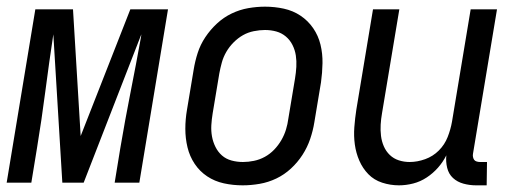

<svg xmlns="http://www.w3.org/2000/svg" viewBox="-25 -548 1545 576"><path d="M-5 0 81 -520H194L217 -140L366 -520H479L393 0H319L336 -104Q350 -187 366.5 -270.5Q383 -354 398 -437L399 -445L226 0H162L135 -445Q122 -359 111 -274Q100 -189 86 -104L69 0Z M703 8Q674 8 646.5 2Q619 -4 596.5 -19Q574 -34 559 -56.5Q544 -79 537.5 -106Q531 -133 531 -161.5Q531 -190 536 -219L556 -339Q560 -364 568 -389Q576 -414 591 -436.5Q606 -459 626 -477.5Q646 -496 670 -507.5Q694 -519 719.5 -523.5Q745 -528 770 -528Q799 -528 826.5 -522Q854 -516 876.5 -501Q899 -486 914.5 -463.5Q930 -441 936.5 -414Q943 -387 942.5 -358.5Q942 -330 938 -301L918 -181Q914 -156 905.5 -131Q897 -106 882.5 -83.5Q868 -61 848 -42.5Q828 -24 804 -12.5Q780 -1 754 3.5Q728 8 703 8ZM704 -62Q720 -62 737 -65.5Q754 -69 769.5 -77.5Q785 -86 797.5 -99Q810 -112 819 -127.5Q828 -143 833 -159.5Q838 -176 840 -192L860 -312Q863 -330 864 -347.5Q865 -365 862.5 -381.5Q860 -398 852.5 -413Q845 -428 832.5 -438.5Q820 -449 804 -453.5Q788 -458 770 -458Q754 -458 736.5 -454.5Q719 -451 704 -442.5Q689 -434 676 -421Q663 -408 654 -392.5Q645 -377 640.5 -360.5Q636 -344 633 -328L613 -208Q610 -190 609 -172.5Q608 -155 611 -138.5Q614 -122 621.5 -107Q629 -92 641 -81.5Q653 -71 669.5 -66.5Q686 -62 704 -62Z M1172 8Q1146 8 1121.5 0Q1097 -8 1080 -25.5Q1063 -43 1053 -66Q1043 -89 1039.5 -114.5Q1036 -140 1038 -166.5Q1040 -193 1044 -219L1094 -520H1173L1121 -208Q1118 -191 1117 -174Q1116 -157 1118 -140.5Q1120 -124 1126.5 -109Q1133 -94 1144.5 -83Q1156 -72 1171.5 -67Q1187 -62 1204 -62Q1227 -62 1250.5 -70.5Q1274 -79 1291.5 -96.5Q1309 -114 1318 -137Q1327 -160 1331 -183L1387 -520H1466L1394 -87Q1393 -82 1394 -77Q1395 -72 1397.5 -68.5Q1400 -65 1405 -63.5Q1410 -62 1415 -62H1436L1435 8H1403Q1384 8 1365.5 3Q1347 -2 1334 -14Q1321 -26 1316.5 -44.5Q1312 -63 1314 -82Q1304 -62 1289 -45Q1274 -28 1255 -15.5Q1236 -3 1214.5 2.5Q1193 8 1172 8Z"/></svg>

Font: Iosevka Term Curly
Style: Italic
Weight: 400
Italic angle: -9°
Designer: Belleve Invis
Foundry: Belleve Invis
Version: Version 32.3.0